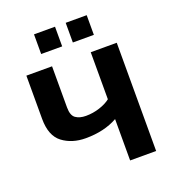

<svg xmlns="http://www.w3.org/2000/svg" viewBox="-151 -967 972 1082"><g transform="rotate(-20 334.5 -426.5)"><path d="M57 0ZM443 -248Q363 -203 252 -203Q170 -203 113.5 -245.5Q57 -288 57 -390V-649H211V-402Q211 -354 234.5 -337.5Q258 -321 296 -321Q338 -321 378 -334Q418 -347 443 -367V-649H599V0H443ZM177 -853H303V-735H177ZM367 -853H493V-735H367Z"/></g></svg>

Font: Play
Style: Bold
Weight: 700
Designer: Jonas Hecksher (Cyrillic expansion: Cyreal)
Foundry: Jonas Hecksher, Playtype, e-types AS
Version: Version 2.101; ttfautohint (v1.5.65-e2d9)